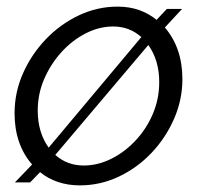

<svg xmlns="http://www.w3.org/2000/svg" viewBox="-20 -550 613 580"><path d="M221 10Q185 10 154.5 -0.5Q124 -11 101 -30L71 1H25L77 -53Q24 -114 24 -208Q24 -271 49.5 -328.5Q75 -386 118.5 -431.5Q162 -477 218 -503.5Q274 -530 335 -530Q371 -530 400.5 -519.5Q430 -509 453 -490L484 -523H530L478 -467Q531 -405 531 -311Q531 -249 506 -191.5Q481 -134 438 -88.5Q395 -43 339 -16.5Q283 10 221 10ZM94 -216Q94 -150 127 -104L407 -438Q371 -470 322 -470Q280 -470 239.5 -449.5Q199 -429 166.5 -393.5Q134 -358 114 -312.5Q94 -267 94 -216ZM233 -50Q275 -50 315.5 -70Q356 -90 389 -125Q422 -160 441.5 -205.5Q461 -251 461 -302Q461 -368 428 -414L147 -82Q183 -50 233 -50Z"/></svg>

Font: Raleway
Style: Italic
Weight: 400
Italic angle: -12°
Designer: Matt McInerney, Pablo Impallari, Rodrigo Fuenzalida
Foundry: Matt McInerney, Pablo Impallari, Rodrigo Fuenzalida
Version: Version 4.026